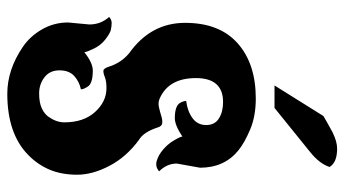

<svg xmlns="http://www.w3.org/2000/svg" viewBox="-227 -674 935 521"><g transform="rotate(90 240.5 -413.5)"><path d="M234.4 34.2Q169.4 34.2 107.4 -7.8Q78.6 -27.3 59.8 -59.8Q41 -92.3 41 -130.9L46.4 -188.5Q46.4 -219.7 25.9 -242.2Q33.7 -249 42.5 -249Q50.8 -249 62 -246.6Q71.8 -243.7 87.6 -231.4Q103.5 -219.2 113.3 -197.8Q121.6 -180.2 121.6 -174.8Q150.4 -197.8 171.4 -197.8Q207 -197.8 215.3 -183.6Q222.2 -172.9 222.2 -167V-165.5Q201.2 -161.1 186 -147.2Q170.9 -133.3 170.9 -107.4Q170.9 -81.1 189.7 -66.7Q208.5 -52.2 233.4 -52.2Q258.3 -52.2 273.7 -59.3Q289.1 -66.4 296.9 -77.6Q312 -99.1 312 -120.6Q312 -172.9 283.9 -203.9Q255.9 -234.9 219.2 -234.9Q200.2 -234.9 189.2 -230.5Q178.2 -226.1 171.9 -226.6Q165.5 -227.1 161.1 -241.2Q150.4 -274.9 124.5 -296.4Q42 -355 42 -448.2Q42 -541.5 97.4 -590.8Q152.8 -640.1 247.6 -640.1Q295.4 -640.1 331.5 -624.8Q367.7 -609.4 388.2 -592.8Q435.1 -554.7 435.1 -488.8L423.8 -425.8Q423.8 -398.9 444.8 -377.9Q432.6 -366.7 416.5 -371.3Q400.4 -376 385.5 -388.9Q370.6 -401.9 362.3 -416Q350.6 -435.1 350.6 -440.9Q319.8 -420.4 300.8 -420.4Q268.6 -420.4 259.8 -433.6Q253.9 -443.4 253.9 -451.2Q281.7 -454.6 300.5 -468.3Q319.3 -481.9 319.3 -505.4Q319.3 -528.8 301.5 -540Q283.7 -551.3 256.8 -551.3Q191.9 -551.3 191.9 -477.5Q191.9 -403.8 247.1 -379.4Q258.3 -374.5 270.5 -377.2Q282.7 -379.9 294.2 -383.5Q305.7 -387.2 314.2 -386.2Q322.8 -385.3 326.2 -373Q338.4 -335.4 359.9 -322.8Q405.8 -289.1 429.9 -243.2Q454.1 -197.3 454.1 -155.3Q454.1 -112.8 440.2 -80.1Q426.3 -47.4 399.4 -21.5Q341.8 34.2 234.4 34.2ZM211.9 -690.9 294.9 -823.7 315.4 -835.4 339.4 -848.6Q364.3 -860.8 383.3 -860.8Q420.9 -860.8 433.1 -840.3Q424.3 -813 392.6 -787.6L272.9 -690.9Z"/></g></svg>

Font: Sancreek
Style: Regular
Weight: 400
Designer: Vernon Adams
Foundry: Vernon Adams
Version: Version 1.100; ttfautohint (v1.8.4.7-5d5b)